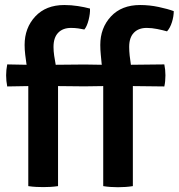

<svg xmlns="http://www.w3.org/2000/svg" viewBox="-20 -760 730 784"><path d="M522.5 0Q494.5 4.5 461.5 4.5Q429.5 4.5 401.5 0V-408.5L332 -407.5H314L217 -408.5V0Q199.5 2.5 185 3.2Q170.5 4 156.5 4Q142.5 4 127.5 3.2Q112.5 2.5 95.5 0V-408.5L9.5 -407Q5 -430 5 -452.5Q5 -474 9.5 -497L88.5 -495.5Q85.5 -516 83 -536.5Q80.5 -557 80.5 -576.5Q80.5 -646 124 -692.8Q167.5 -739.5 242.5 -739.5Q271 -739.5 298.2 -735.2Q325.5 -731 347.5 -725Q348.5 -705 341.8 -678.5Q335 -652 324.5 -639.5Q313.5 -642 299.5 -644Q285.5 -646 270 -646Q236.5 -646 217.5 -626.2Q198.5 -606.5 198.5 -568.5Q198.5 -551 201.2 -532.8Q204 -514.5 207.5 -495.5L314 -496.5H332L395.5 -495.5Q393.5 -516.5 391.5 -536.8Q389.5 -557 389.5 -576.5Q389.5 -646 433 -692.8Q476.5 -739.5 552 -739.5Q590.5 -739.5 628 -731.5Q665.5 -723.5 689.5 -714.5Q689.5 -693 682 -669.2Q674.5 -645.5 662 -632Q644 -637 622 -641.5Q600 -646 579 -646Q545.5 -646 526.5 -626.2Q507.5 -606.5 507.5 -568.5Q507.5 -551.5 509.5 -533Q511.5 -514.5 514.5 -495.5L651 -497Q655.5 -475 655.5 -452.5Q655.5 -427.5 651 -407L522.5 -408.5Z"/></svg>

Font: Signika Negative SemiBold
Style: Regular
Weight: 600
Designer: Anna Giedryś
Foundry: Anna Giedryś
Version: Version 2.000; ttfautohint (v1.8.3) -l 8 -r 50 -G 200 -x 9 -